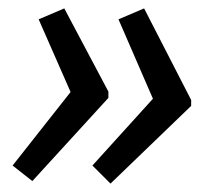

<svg xmlns="http://www.w3.org/2000/svg" viewBox="-20 -491 517 457"><path d="M435 -239V-253L323 -471L262 -445L344 -256L200 -97L243 -54ZM238 -258V-273L133 -471L72 -445L148 -272L10 -97L57 -60Z"/></svg>

Font: BC Sans
Style: Italic
Weight: 400
Italic angle: -12°
Designer: Monotype Design Team
Designer: Province of B.C.
Foundry: Monotype Imaging Inc.
Version: Version 2.000;GOOG;noto-source:20170915:90ef993387c0